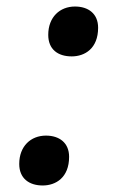

<svg xmlns="http://www.w3.org/2000/svg" viewBox="-20 -561 371 589"><path d="M200 -388C240 -388 281 -412 281 -476C281 -519 251 -541 210 -541C164 -541 128 -509 128 -454C128 -410 157 -388 200 -388ZM111 8C151 8 192 -16 192 -80C192 -123 162 -145 121 -145C75 -145 39 -113 39 -58C39 -14 69 8 111 8Z"/></svg>

Font: Noto Serif Tamil SemiBold
Style: Italic
Weight: 600
Italic angle: -12°
Designer: Indian Type Foundry, Tom Grace, and the Monotype Design Team
Foundry: Monotype Imaging Inc.
Version: Version 2.003